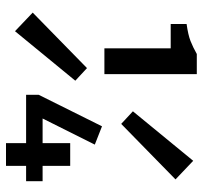

<svg xmlns="http://www.w3.org/2000/svg" viewBox="-38 -638 676 640"><g transform="rotate(90 300.0 -318.0)"><path d="M141 -328V-549H60V-602Q96 -607 116.5 -615Q137 -623 160 -636H227V-328ZM84 -30 22 -89 207 -270 249 -231ZM393 -384 351 -423 516 -624 578 -565ZM457 0V-214H533V0ZM296 -67V-109L401 -320L462 -296L375 -122H584V-67Z"/></g></svg>

Font: Source Code Pro ExtraLight SemiBold
Style: Regular
Weight: 600
Monospace: yes
Version: Version 1.018;hotconv 1.0.116;makeotfexe 2.5.65601